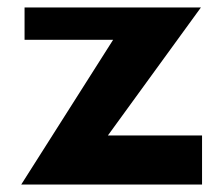

<svg xmlns="http://www.w3.org/2000/svg" viewBox="-20 -446 600 516"><path d="M523 -82V50H37L284 -339H46V-426H520L270 -82Z"/></svg>

Font: BM HANNA Pro
Style: Regular
Weight: 400
Designer: Woowa Brothers : Cheoljun Lim; Soyoung Lee; & Sandoll : Jooyeon Kang;
Foundry: Sandoll Communications Inc.
Version: Version 1.000;PS 1;hotconv 16.6.51;makeotf.lib2.5.65220